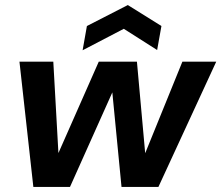

<svg xmlns="http://www.w3.org/2000/svg" viewBox="-20 -740 876 760"><path d="M112 0 57 -496H191L214 -85L190 -86L371 -496H522L559 -86L535 -85L702 -496H836L607 0H461L420 -422H446L257 0ZM307 -541 324 -637 486 -720 619 -637 602 -542 470 -626Z"/></svg>

Font: DM Sans 28pt
Style: Bold Italic
Weight: 700
Italic angle: -10°
Version: Version 4.004;gftools[0.9.30]